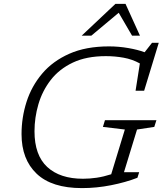

<svg xmlns="http://www.w3.org/2000/svg" viewBox="-20 -955 843 985"><path d="M406 -38Q440 -38 475.8 -43.2Q511.5 -48.5 550.5 -61L620.5 -290.5L508 -304L518.5 -338.5H782.5L771.5 -304L683 -290.5L616 -71.5H694L685 -43Q624.5 -19.5 550 -4.8Q475.5 10 400.5 10Q245.5 10 168 -63.8Q90.5 -137.5 90.5 -267Q90.5 -352 116.2 -432.5Q142 -513 196.2 -577.2Q250.5 -641.5 335.5 -679.2Q420.5 -717 539 -717Q589 -717 638 -708.5Q687 -700 722 -687L760 -735.5H794.5L719.5 -489.5H675.5L697.5 -629.5Q658.5 -651 614 -659Q569.5 -667 523 -667Q423.5 -667 353.5 -633.8Q283.5 -600.5 240.2 -544.5Q197 -488.5 177 -420Q157 -351.5 157 -281.5Q157 -159 222.2 -98.5Q287.5 -38 406 -38ZM399 -772 572 -935H624L698 -772H657.5L589 -889.5L448.5 -772Z"/></svg>

Font: Newsreader Caption Light
Style: Italic
Weight: 300
Italic angle: -17°
Designer: Hugues Gentile
Foundry: Production Type
Version: Version 1.001